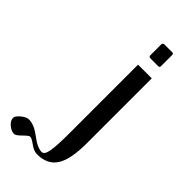

<svg xmlns="http://www.w3.org/2000/svg" viewBox="-404 -729 997 997"><g transform="rotate(45 94.5 -230.5)"><path d="M-129.9 153.3Q-129.9 140.6 -106.9 121.1Q-84 101.6 -64.5 101.6Q-26.4 101.6 21 138.2Q68.4 174.8 100.6 174.8Q120.1 174.8 127 133.8Q133.8 92.8 133.8 8.8V-500H234.4V-23.4Q234.4 95.7 200.7 147.9Q167 200.2 91.8 200.2Q68.4 200.2 41 180.2Q13.7 160.2 2.9 160.2Q-5.9 160.2 -30.8 185.1Q-55.7 210 -67.4 210Q-86.9 210 -108.4 192.4Q-129.9 174.8 -129.9 153.3ZM144.5 -578.1V-661.1Q144.5 -665 147.9 -668Q151.4 -670.9 155.3 -670.9H213.9Q223.6 -670.9 223.6 -661.1V-578.1Q223.6 -568.4 213.9 -568.4H155.3Q151.4 -568.4 147.9 -571.3Q144.5 -574.2 144.5 -578.1Z"/></g></svg>

Font: TriodPostnaja
Style: Medium
Weight: 500
Version: 20110805